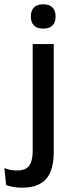

<svg xmlns="http://www.w3.org/2000/svg" viewBox="-76 -694 333 893"><path d="M76 -85V-489H174V-85ZM125 -561Q96 -561 81.8 -575.8Q67.5 -590.5 67.5 -616.5V-618.5Q67.5 -644.5 81.8 -659.2Q96 -674 125 -674Q154 -674 168.2 -659.2Q182.5 -644.5 182.5 -618.5V-616.5Q182.5 -590 168.2 -575.5Q154 -561 125 -561ZM26 179Q4.5 179 -14.8 175.5Q-34 172 -47.5 167L-55.5 87.5Q-42.5 93 -28.2 96Q-14 99 1.5 99Q44.5 99 60.2 76Q76 53 76 10.5V-130.5H174V15.5Q174 66 159.8 102.8Q145.5 139.5 113 159.2Q80.5 179 26 179Z"/></svg>

Font: Anek Telugu Medium
Style: Regular
Weight: 500
Designer: Omkar Bhoir (Telugu), Yesha Goshar (Latin)
Foundry: Ek Type
Version: Version 1.003